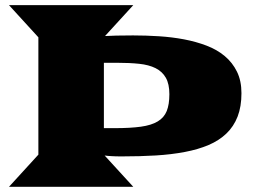

<svg xmlns="http://www.w3.org/2000/svg" viewBox="-20 -720 985 740"><path d="M127.9 -124V-576.2L14.6 -700.2H493.7L384.8 -581.1Q403.3 -582 428.2 -582.8Q453.1 -583.5 492.7 -583.5Q542 -583.5 592.3 -580.3Q642.6 -577.1 689 -568.4Q735.4 -559.6 775.9 -544.2Q816.4 -528.8 846.2 -503.9Q876 -479 893.3 -443.8Q910.6 -408.7 910.6 -360.8Q910.6 -309.1 895.8 -270.8Q880.9 -232.4 852.5 -205.3Q824.2 -178.2 783.9 -161.1Q743.7 -144 692.4 -134.3Q641.1 -124.5 580.3 -120.8Q519.5 -117.2 450.7 -117.2Q437.5 -117.2 428 -117.4Q418.5 -117.7 410.6 -118.2Q402.8 -118.7 396.5 -119.1Q390.1 -119.6 383.3 -120.6L493.7 0H14.6ZM421.9 -226.1Q482.4 -226.1 522.9 -231.7Q563.5 -237.3 587.9 -252Q612.3 -266.6 622.6 -292Q632.8 -317.4 632.8 -356.9Q632.8 -396.5 619.1 -420.4Q605.5 -444.3 579.6 -457.3Q553.7 -470.2 516.4 -474.1Q479 -478 431.6 -478H380.4V-226.1Z"/></svg>

Font: Goblin One
Style: Regular
Weight: 400
Designer: Riccardo De Franceschi
Foundry: Sorkin Type Co.
Version: Version 1.001